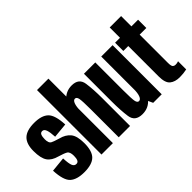

<svg xmlns="http://www.w3.org/2000/svg" viewBox="-94 -1216 1653 1653"><g transform="rotate(-45 733.0 -389.0)"><path d="M199.5 4Q292.5 4 334 -36.2Q375.5 -76.5 375.5 -174Q375.5 -262 343 -300.8Q310.5 -339.5 252 -354Q201 -369 179.2 -380Q157.5 -391 157.5 -437Q157.5 -468 164.8 -486Q172 -504 192 -504Q213.5 -504 223.5 -476Q233.5 -448 236.5 -390.5L372.5 -403.5Q367 -522 325 -562.5Q283 -603 192.5 -603Q101 -603 59 -562.5Q17 -522 17 -435.5Q17 -347.5 45 -307.2Q73 -267 136 -250.5Q189 -235 212 -221.8Q235 -208.5 235 -160Q235 -129.5 227.2 -112.2Q219.5 -95 200 -95Q176.5 -95 166 -119.5Q155.5 -144 152.5 -210L16.5 -196.5Q22.5 -74 65.8 -35Q109 4 199.5 4Z M410 0H549V-785H410ZM620 0H758V-340Q758 -445.5 746.8 -524Q735.5 -602.5 649 -602.5Q575 -602.5 527.8 -546Q480.5 -489.5 480.5 -407L548 -392.5Q548 -444 558.8 -473Q569.5 -502 588.5 -502Q608 -502 614 -471.8Q620 -441.5 620 -338.5Z M1039.5 0H1143.5V-598H1005V-74.5ZM933 -598.5H795V-258Q795 -154 806 -74.8Q817 4.5 906.5 4.5Q983 4.5 1028.5 -52.5Q1074 -109.5 1074 -191.5L1005.5 -205.5Q1005.5 -154 994.5 -125.2Q983.5 -96.5 964 -96.5Q945 -96.5 939 -126.5Q933 -156.5 933 -260.5Z M1357.5 6.5Q1402 6.5 1444 -2.5V-102Q1429 -95.5 1409 -95.5Q1391.5 -95.5 1382 -106Q1372.5 -116.5 1372.5 -153.5V-497.5H1453.5V-598H1372.5V-723.5H1233.5V-598H1173.5V-497.5H1233.5V-127.5Q1233.5 -48.5 1267.2 -21Q1301 6.5 1357.5 6.5Z"/></g></svg>

Font: Anybody ExtraCondensed
Style: Bold
Weight: 700
Width: 2
Version: Version 1.113;gftools[0.9.25]